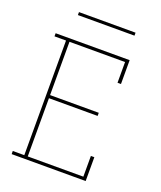

<svg xmlns="http://www.w3.org/2000/svg" viewBox="-160 -995 921 1097"><g transform="rotate(20 300.0 -447.0)"><path d="M44 0V-19H114V-716H44V-735H494V-590H473V-716H135V-392H431V-373H135V-19H473V-145H494V0ZM472 -876H128V-894H472Z"/></g></svg>

Font: Iosevka Etoile Thin
Style: Regular
Weight: 100
Designer: Belleve Invis
Foundry: Belleve Invis
Version: Version 22.1.2; ttfautohint (v1.8.4)